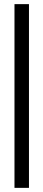

<svg xmlns="http://www.w3.org/2000/svg" viewBox="-20 -774 210 928"><path d="M50 134V-754H120V134Z"/></svg>

Font: Stick No Bills ExtraLight Medium
Style: Regular
Weight: 500
Version: Version 2.000